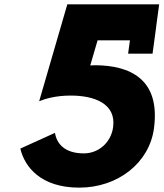

<svg xmlns="http://www.w3.org/2000/svg" viewBox="-20 -845 750 880"><path d="M73.2 -164C92.8 -80 167 15 343 15C520 15 664.2 -98 685.6 -256C716.6 -485 572.7 -545 416.8 -546C408.8 -546 400.7 -545 393.7 -545L427.2 -660H575.5L567.2 -599H679.2L696.1 -724H695.9L709.5 -825H288.5L159.5 -381C186 -392 235 -407 304 -407C411 -407 513.2 -371 498.4 -262C489 -192 432.2 -142 364.2 -142C278.2 -142 240 -185 231.9 -236Z"/></svg>

Font: Hussar Techniczny
Style: Bold 
Weight: 700
Foundry: Cannot Into Space Fonts
Version: Version 0.77